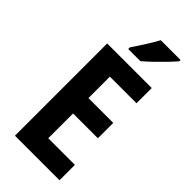

<svg xmlns="http://www.w3.org/2000/svg" viewBox="-289 -993 1051 1051"><g transform="rotate(45 236.5 -467.0)"><path d="M421 0H76V-714H421V-596H215V-430H407V-311H215V-119H421ZM424 -924Q409 -906 382.5 -878.5Q356 -851 326.5 -822.5Q297 -794 273 -774H179V-787Q204 -823 228.5 -862Q253 -901 271 -934H424Z"/></g></svg>

Font: Noto Sans Gujarati Condensed
Style: Bold
Weight: 700
Width: 3
Designer: Jelle Bosma - Monotype Design Team, Universal Thirst
Foundry: Monotype Imaging Inc.
Version: Version 2.106; ttfautohint (v1.8.4.7-5d5b)